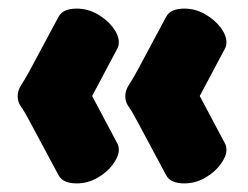

<svg xmlns="http://www.w3.org/2000/svg" viewBox="-20 -500 577 446"><path d="M408 -74Q376 -74 366 -93L299 -218Q287 -241 279 -252Q271 -263 271 -276Q271 -290 279 -302Q287 -314 299 -336L366 -461Q376 -480 408 -480Q434 -480 456.5 -467Q479 -454 492.5 -436Q506 -418 506 -402Q506 -394 503 -388L444 -277L503 -166Q506 -160 506 -152Q506 -137 492.5 -118.5Q479 -100 456.5 -87Q434 -74 408 -74ZM158 -74Q126 -74 116 -93L49 -218Q37 -241 29 -252Q21 -263 21 -276Q21 -290 29 -302Q37 -314 49 -336L116 -461Q126 -480 158 -480Q184 -480 206.5 -467Q229 -454 242.5 -436Q256 -418 256 -402Q256 -394 253 -388L194 -277L253 -166Q256 -160 256 -152Q256 -137 242.5 -118.5Q229 -100 206.5 -87Q184 -74 158 -74Z"/></svg>

Font: Dosis ExtraBold
Style: Regular
Weight: 800
Designer: EdgarTolentino, PabloImpallari, IginoMarini
Foundry: EdgarTolentino, PabloImpallari, IginoMarini
Version: Version 3.001; ttfautohint (v1.8.2)